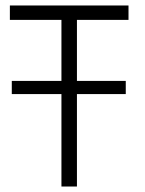

<svg xmlns="http://www.w3.org/2000/svg" viewBox="-20 -680 527 700"><path d="M23 -385H438.5V-337H23ZM204 -607.5H16V-660H448.5V-607.5H260.5V0H204Z"/></svg>

Font: League Spartan Thin Light
Style: Regular
Weight: 300
Version: Version 2.002